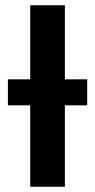

<svg xmlns="http://www.w3.org/2000/svg" viewBox="-20 -711 362 731"><path d="M227 -409V-691H95V-409H10V-310H95V0H227V-310H312V-409Z"/></svg>

Font: Fira Sans Medium
Style: Regular
Weight: 500
Designer: Carrois Corporate & Edenspiekermann AG
Foundry: Carrois Corporate GbR & Edenspiekermann AG
Version: Version 4.203